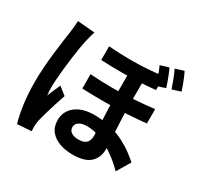

<svg xmlns="http://www.w3.org/2000/svg" viewBox="-187 -1059 1374 1340"><g transform="rotate(30 500.0 -388.5)"><path d="M718.2 -670.4Q718.2 -633 718.2 -590.9Q718.2 -548.7 718.2 -508.4Q718.2 -468.1 718.2 -435.6Q718.2 -383.4 720.2 -336.3Q722.2 -289.1 724.7 -246.3Q727.2 -203.6 729.2 -164.9Q731.2 -126.3 731.2 -92.5Q731.2 -25.8 687.5 15Q643.7 55.8 546.1 55.8Q488.7 55.8 441 38.6Q393.3 21.5 365 -13.7Q336.8 -48.9 336.8 -102.9Q336.8 -147.1 360 -182.6Q383.3 -218.2 428.9 -239.3Q474.5 -260.5 541.9 -260.5Q617 -260.5 679.2 -243.8Q741.4 -227.1 790 -201.5Q838.6 -176 874 -149.2Q909.3 -122.5 931.6 -102.7L866.6 6.3Q818.8 -42.7 763.6 -81.8Q708.3 -121 651.1 -144.1Q594 -167.2 538 -167.2Q496.4 -167.2 473.5 -151.5Q450.6 -135.9 450.6 -111.5Q450.6 -84 472.4 -69.8Q494.2 -55.7 530.2 -55.7Q560.5 -55.7 578.2 -65.2Q596 -74.8 604.1 -92Q612.2 -109.2 612.2 -132.7Q612.2 -155.8 611 -190.5Q609.8 -225.2 607.5 -266.4Q605.3 -307.6 604.1 -350.2Q602.9 -392.8 602.9 -431.8Q602.9 -472.9 602.9 -519.5Q602.9 -566.1 602.9 -606.6Q602.9 -647.2 602.9 -670.4ZM375.7 -493.2Q470.3 -486.5 560.5 -486.7Q650.8 -486.9 733.7 -492.9Q816.7 -498.9 888.5 -507.5V-392.2Q823.4 -384.7 739.8 -379.9Q656.2 -375.2 563.8 -374.5Q471.4 -373.8 376.5 -378ZM391 -726.4Q482.8 -719.8 559.9 -719.5Q636.9 -719.2 703.2 -723.9Q769.6 -728.5 826.9 -736.2V-625.9Q769.8 -620.1 703.9 -616.4Q637.9 -612.7 560.8 -612.5Q483.6 -612.2 391 -616ZM254.2 -758.6Q250.6 -748.7 245.5 -730.8Q240.4 -712.9 236.1 -695.6Q231.9 -678.4 229.9 -669.4Q225.2 -649 219.3 -613.2Q213.4 -577.4 207.3 -532.8Q201.1 -488.2 196.1 -441.7Q191.1 -395.2 187.8 -353.3Q184.4 -311.4 184.4 -281.5Q184.4 -267.1 185.2 -247.9Q186.1 -228.6 188.4 -213.3Q195.1 -231.2 202.9 -249.2Q210.7 -267.3 218.7 -285Q226.6 -302.8 233.5 -319L295.6 -270Q281.5 -228.9 267 -184Q252.5 -139 241.2 -98.8Q229.8 -58.6 223.3 -31.1Q221.3 -21.1 219.4 -7.3Q217.5 6.6 217.7 15Q217.9 22.8 218.1 34.3Q218.4 45.8 219.4 57.1L105.6 64.7Q89.8 12.6 77.7 -70.1Q65.7 -152.9 65.7 -254.7Q65.7 -311.1 70.1 -372.3Q74.5 -433.5 81.1 -491.2Q87.6 -548.9 94.5 -596.2Q101.3 -643.5 105.5 -672.6Q108.3 -692.9 111.2 -719.9Q114.2 -746.8 115 -770.4ZM829.3 -809.6Q839.1 -790.2 848.8 -765.5Q858.6 -740.8 867.5 -716.6Q876.4 -692.5 882 -673L812.8 -650.1Q805.8 -672.1 797.4 -696.3Q789 -720.4 780.3 -744.5Q771.5 -768.5 761.5 -788.9ZM932.7 -842.1Q942.7 -822.8 952.8 -798.1Q962.8 -773.4 972.1 -749.2Q981.4 -725 987 -705.6L918.6 -683.5Q907.9 -715.9 893.9 -753.1Q880 -790.3 864.7 -820.2Z"/></g></svg>

Font: Noto Sans KR Thin
Style: Regular
Weight: 100
Designer: Ryoko NISHIZUKA 西塚涼子 (kana, bopomofo & ideographs); Paul D. Hunt (Latin, Greek & Cyrillic); Sandoll Communications 산돌커뮤니
Foundry: Adobe
Version: Version 2.004-H2;hotconv 1.0.118;makeotfexe 2.5.65603